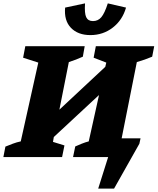

<svg xmlns="http://www.w3.org/2000/svg" viewBox="-55 -931 934 1138"><path d="M-35 0 -23 -62Q-1 -71 21.5 -79.5Q44 -88 68 -93L172 -560L82 -589L95 -657H447L436 -595Q416 -586 395.5 -578Q375 -570 353 -563L297 -281L569 -535L575 -560L500 -589L513 -657H859L847 -595Q826 -586 803 -578Q780 -570 756 -563L666 -111H778L771 -79L621 187H527L586 0H378L391 -63Q409 -71 430 -79.5Q451 -88 471 -93L532 -368L264 -119L259 -90L327 -69L313 0ZM481 -723Q407 -723 365.5 -766Q324 -809 331 -886L449 -911Q445 -852 456 -829Q467 -806 496 -806Q526 -806 545.5 -829Q565 -852 584 -911L692 -886Q671 -812 613.5 -767.5Q556 -723 481 -723Z"/></svg>

Font: Piazzolla ExtraBold
Style: Italic
Weight: 800
Italic angle: -11.3°
Designer: Juan Pablo del Peral
Foundry: Huerta Tipografica
Version: Version 1.330